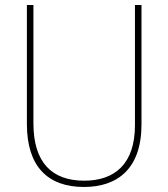

<svg xmlns="http://www.w3.org/2000/svg" viewBox="-20 -734 669 764"><path d="M543 -239V-714H517V-236C517 -81 436 -15 315 -15C187 -15 113 -87 113 -243V-714H87V-240C87 -73 169 10 314 10C447 10 543 -62 543 -239Z"/></svg>

Font: Noto Sans Malayalam SemiCondensed Thin
Style: Regular
Weight: 100
Width: 4
Designer: Jelle Bosma - Monotype Design Team
Foundry: Monotype Imaging Inc.
Version: Version 2.104